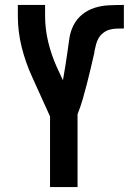

<svg xmlns="http://www.w3.org/2000/svg" viewBox="-20 -755 520 775"><path d="M182 0V-285L109 -446Q83 -503 67.5 -565Q52 -627 52 -691V-735H162V-691Q162 -638 174.5 -586Q187 -534 209 -485L234 -431Q239 -459 243.5 -487Q248 -515 252 -543.5Q256 -572 260 -600Q264 -628 277 -653.5Q290 -679 312.5 -697Q335 -715 362 -723.5Q389 -732 417.5 -733.5Q446 -735 475 -735H480V-640H478Q464 -640 449.5 -639.5Q435 -639 421.5 -635Q408 -631 396.5 -622Q385 -613 378 -601Q371 -589 367.5 -575Q364 -561 361 -547V-543Q354 -512 346.5 -480.5Q339 -449 331 -417.5Q323 -386 314 -355Q305 -324 293 -294V0Z"/></svg>

Font: Iosevka QP
Style: Bold
Weight: 700
Designer: Belleve Invis
Foundry: Belleve Invis
Version: Version 20.0.0; ttfautohint (v1.8.4)